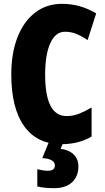

<svg xmlns="http://www.w3.org/2000/svg" viewBox="-20 -744 547 1004"><path d="M320 -578Q270 -578 243 -518Q216 -458 216 -354Q216 -137 328 -137Q363 -137 395 -150Q427 -163 459 -182V-30Q391 10 301 10Q174 10 106.5 -84Q39 -178 39 -355Q39 -465 71 -548Q103 -631 163 -677.5Q223 -724 305 -724Q399 -724 483 -674L438 -534Q410 -554 381 -566Q352 -578 320 -578ZM390 126Q390 178 357 209Q324 240 262 240Q213 240 175 231V141Q192 145 205.5 147Q219 149 230 149Q267 149 267 121Q267 104 249.5 94Q232 84 201 83L235 0H311L297 34Q341 40 365.5 64Q390 88 390 126Z"/></svg>

Font: Noto Sans Tamil ExtraCondensed Black
Style: Regular
Weight: 900
Width: 2
Designer: Jelle Bosma - Monotype Design Team
Foundry: Monotype Imaging Inc.
Version: Version 2.004; ttfautohint (v1.8.4.7-5d5b)